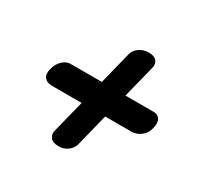

<svg xmlns="http://www.w3.org/2000/svg" viewBox="-116 -726 785 767"><g transform="rotate(30 276.0 -342.0)"><path d="M238 -89.5Q212 -89.5 201 -103.2Q190 -117 195 -136L232.5 -285.5H95Q72 -285.5 60.5 -299.8Q49 -314 56.5 -341Q63.5 -367.5 80.5 -383Q97.5 -398.5 116 -398.5H260.5L298 -548.5Q303 -567.5 321.2 -580.8Q339.5 -594 365.5 -594Q391.5 -594 401.8 -580.5Q412 -567 407 -548.5L369.5 -398.5H502Q520 -398.5 528.8 -383Q537.5 -367.5 530.5 -341Q524 -314 503.8 -299.8Q483.5 -285.5 463 -285.5H341L303.5 -135Q298.5 -116.5 281 -103Q263.5 -89.5 238 -89.5Z"/></g></svg>

Font: Fraunces 144pt S100 Black
Style: Italic
Weight: 900
Italic angle: -16°
Version: Version 1.000; ttfautohint (v1.8.3)